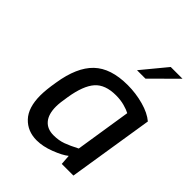

<svg xmlns="http://www.w3.org/2000/svg" viewBox="-217 -888 1014 1014"><g transform="rotate(45 289.5 -381.5)"><path d="M80 -176Q80 -218 91 -282Q112 -416 177 -478.5Q242 -541 368 -541Q429 -541 487 -525Q545 -509 579 -480L503 0H416L412 -56Q386 -35 333 -14.5Q280 6 234 6Q166 6 123 -39.5Q80 -85 80 -176ZM422 -121 471 -434Q455 -443 426 -451Q397 -459 363 -459Q282 -459 243.5 -415Q205 -371 189 -272Q180 -221 180 -193Q180 -136 205.5 -106Q231 -76 278 -76Q317 -76 348.5 -87.5Q380 -99 422 -121ZM461 -769H549L410 -631H347Z"/></g></svg>

Font: Exo Medium
Style: Italic
Weight: 500
Italic angle: -9°
Designer: Natanael Gama
Foundry: Natanael Gama
Version: Version 1.500; ttfautohint (v1.6)